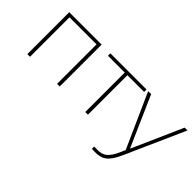

<svg xmlns="http://www.w3.org/2000/svg" viewBox="-45 -1006 1681 1681"><g transform="rotate(45 795.0 -165.5)"><path d="M111 0H144V-489H479V0H512V-519H111Z M828 0H861V-489H1068V-519H620V-489H828Z M1097 158V187C1110 188 1123 188 1134 188C1220 188 1270 166 1329 33L1575 -519H1540L1332 -50L1125 -519H1088L1314 -15L1297 24C1246 140 1206 159 1134 159C1123 159 1110 159 1097 158Z"/></g></svg>

Font: Chess Sans ExtraLight
Style: Regular
Weight: 275
Designer: Wolf Bōese
Foundry: Wolf Bōese
Version: Version 7.223;Glyphs 3.3 (3306)